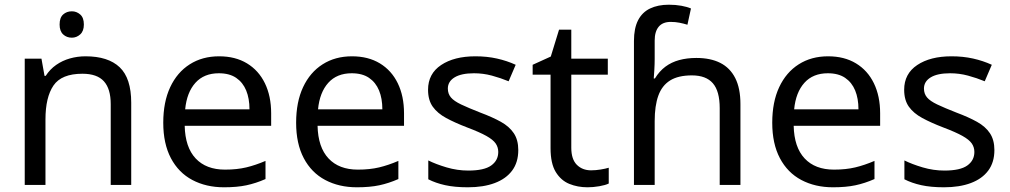

<svg xmlns="http://www.w3.org/2000/svg" viewBox="-20 -785 4286 815"><path d="M285 -737Q305 -737 320.5 -723.5Q336 -710 336 -681Q336 -653 320.5 -639Q305 -625 285 -625Q263 -625 248 -639Q233 -653 233 -681Q233 -710 248 -723.5Q263 -737 285 -737ZM343 -546Q439 -546 488 -499.5Q537 -453 537 -349V0H450V-343Q450 -408 421 -440Q392 -472 330 -472Q241 -472 207 -422Q173 -372 173 -278V0H85V-536H156L169 -463H174Q192 -491 218.5 -509.5Q245 -528 277 -537Q309 -546 343 -546Z M910 -546Q979 -546 1028.5 -516Q1078 -486 1104.5 -431.5Q1131 -377 1131 -304V-251H764Q766 -160 810.5 -112.5Q855 -65 935 -65Q986 -65 1025.5 -74.5Q1065 -84 1107 -102V-25Q1066 -7 1026 1.5Q986 10 931 10Q855 10 796.5 -21Q738 -52 705.5 -113.5Q673 -175 673 -264Q673 -352 702.5 -415Q732 -478 785.5 -512Q839 -546 910 -546ZM909 -474Q846 -474 809.5 -433.5Q773 -393 766 -321H1039Q1039 -367 1025 -401Q1011 -435 982.5 -454.5Q954 -474 909 -474Z M1474 -546Q1543 -546 1592.5 -516Q1642 -486 1668.5 -431.5Q1695 -377 1695 -304V-251H1328Q1330 -160 1374.5 -112.5Q1419 -65 1499 -65Q1550 -65 1589.5 -74.5Q1629 -84 1671 -102V-25Q1630 -7 1590 1.5Q1550 10 1495 10Q1419 10 1360.5 -21Q1302 -52 1269.5 -113.5Q1237 -175 1237 -264Q1237 -352 1266.5 -415Q1296 -478 1349.5 -512Q1403 -546 1474 -546ZM1473 -474Q1410 -474 1373.5 -433.5Q1337 -393 1330 -321H1603Q1603 -367 1589 -401Q1575 -435 1546.5 -454.5Q1518 -474 1473 -474Z M2180 -148Q2180 -96 2154 -61Q2128 -26 2080 -8Q2032 10 1966 10Q1910 10 1869.5 1Q1829 -8 1798 -24V-104Q1830 -88 1875.5 -74.5Q1921 -61 1968 -61Q2035 -61 2065 -82.5Q2095 -104 2095 -140Q2095 -160 2084 -176Q2073 -192 2044.5 -208Q2016 -224 1963 -244Q1911 -264 1874 -284Q1837 -304 1817 -332Q1797 -360 1797 -404Q1797 -472 1852.5 -509Q1908 -546 1998 -546Q2047 -546 2089.5 -536.5Q2132 -527 2169 -510L2139 -440Q2105 -454 2068 -464Q2031 -474 1992 -474Q1938 -474 1909.5 -456.5Q1881 -439 1881 -409Q1881 -387 1894 -371.5Q1907 -356 1937.5 -341.5Q1968 -327 2019 -307Q2070 -288 2106 -268Q2142 -248 2161 -219.5Q2180 -191 2180 -148Z M2489 -62Q2509 -62 2530 -65.5Q2551 -69 2564 -73V-6Q2550 1 2524 5.5Q2498 10 2474 10Q2432 10 2396.5 -4.5Q2361 -19 2339 -55Q2317 -91 2317 -156V-468H2241V-510L2318 -545L2353 -659H2405V-536H2560V-468H2405V-158Q2405 -109 2428.5 -85.5Q2452 -62 2489 -62Z M2671 -611Q2671 -665 2688.5 -699Q2706 -733 2739.5 -749Q2773 -765 2819 -765Q2848 -765 2872.5 -760.5Q2897 -756 2913 -749L2898 -680Q2882 -685 2864.5 -688.5Q2847 -692 2827 -692Q2793 -692 2776 -671.5Q2759 -651 2759 -613V-535Q2759 -513 2757.5 -488Q2756 -463 2755 -452H2760Q2779 -483 2804.5 -502Q2830 -521 2863 -530Q2896 -539 2936 -539Q2996 -539 3037.5 -518Q3079 -497 3101 -453.5Q3123 -410 3123 -343V0H3035V-326Q3035 -398 3006 -431.5Q2977 -465 2917 -465Q2859 -465 2824.5 -443.5Q2790 -422 2774.5 -379Q2759 -336 2759 -271V0H2671Z M3495 -546Q3564 -546 3613.5 -516Q3663 -486 3689.5 -431.5Q3716 -377 3716 -304V-251H3349Q3351 -160 3395.5 -112.5Q3440 -65 3520 -65Q3571 -65 3610.5 -74.5Q3650 -84 3692 -102V-25Q3651 -7 3611 1.5Q3571 10 3516 10Q3440 10 3381.5 -21Q3323 -52 3290.5 -113.5Q3258 -175 3258 -264Q3258 -352 3287.5 -415Q3317 -478 3370.5 -512Q3424 -546 3495 -546ZM3494 -474Q3431 -474 3394.5 -433.5Q3358 -393 3351 -321H3624Q3624 -367 3610 -401Q3596 -435 3567.5 -454.5Q3539 -474 3494 -474Z M4201 -148Q4201 -96 4175 -61Q4149 -26 4101 -8Q4053 10 3987 10Q3931 10 3890.5 1Q3850 -8 3819 -24V-104Q3851 -88 3896.5 -74.5Q3942 -61 3989 -61Q4056 -61 4086 -82.5Q4116 -104 4116 -140Q4116 -160 4105 -176Q4094 -192 4065.5 -208Q4037 -224 3984 -244Q3932 -264 3895 -284Q3858 -304 3838 -332Q3818 -360 3818 -404Q3818 -472 3873.5 -509Q3929 -546 4019 -546Q4068 -546 4110.5 -536.5Q4153 -527 4190 -510L4160 -440Q4126 -454 4089 -464Q4052 -474 4013 -474Q3959 -474 3930.5 -456.5Q3902 -439 3902 -409Q3902 -387 3915 -371.5Q3928 -356 3958.5 -341.5Q3989 -327 4040 -307Q4091 -288 4127 -268Q4163 -248 4182 -219.5Q4201 -191 4201 -148Z"/></svg>

Font: ugurmukhi25
Style: Book
Weight: 400
Designer: Jelle Bosma - Monotype Design Team
Foundry: Monotype Imaging Inc.
Version: Version 2.003